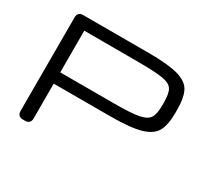

<svg xmlns="http://www.w3.org/2000/svg" viewBox="-149 -972 1278 1194"><g transform="rotate(30 490.0 -375.0)"><path d="M132.8 -750H595.7Q742.7 -750 813.7 -730.2Q884.8 -710.4 909.2 -665Q933.6 -619.6 933.6 -529.3V-509.8Q933.6 -423.3 908.4 -377.4Q883.3 -331.5 810.8 -310.3Q738.3 -289.1 592.8 -289.1H132.8Q113.8 -289.1 103.8 -299.1Q93.8 -309.1 93.8 -328.1V-710.9Q93.8 -730 103.8 -740Q113.8 -750 132.8 -750ZM577.6 -668.9 187.5 -669.4V-370.1H577.6Q697.3 -370.1 751 -380.9Q804.7 -391.6 822.3 -419.7Q839.8 -447.8 839.8 -509.8V-529.3Q839.8 -594.7 822.5 -622.6Q805.2 -650.4 752.9 -659.4Q700.7 -668.5 577.6 -668.9ZM93.8 -39.1V-523.4Q93.8 -542.5 103.8 -552.5Q113.8 -562.5 132.8 -562.5H148.4Q167.5 -562.5 177.5 -552.5Q187.5 -542.5 187.5 -523.4V-39.1Q187.5 -20 177.5 -10Q167.5 0 148.4 0H132.8Q113.8 0 103.8 -10Q93.8 -20 93.8 -39.1Z"/></g></svg>

Font: Gyrochrome
Style: Regular
Weight: 400
Designer: David Moles
Foundry: David Moles
Version: Version 1.005;Glyphs 3.2.3 (3260)